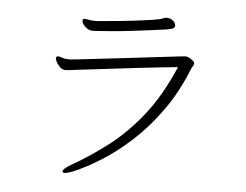

<svg xmlns="http://www.w3.org/2000/svg" viewBox="-52 -765 1103 861"><g transform="rotate(5 500.0 -334.5)"><path d="M337 -614Q320 -614 304.5 -628.5Q289 -643 289 -656Q289 -662 293 -663Q294 -664 298 -664Q306 -664 317.5 -661.5Q329 -659 344 -659H352Q360 -660 386.5 -662Q413 -664 448.5 -667.5Q484 -671 521.5 -675.5Q559 -680 590 -684.5Q621 -689 637 -693Q644 -695 648 -697Q652 -699 658 -700Q661 -701 666 -701Q680 -701 691 -692.5Q702 -684 704 -675Q704 -674 704.5 -672.5Q705 -671 705 -669Q705 -659 695.5 -655.5Q686 -652 669 -649Q641 -645 599 -639.5Q557 -634 510.5 -628.5Q464 -623 421 -619.5Q378 -616 347 -614ZM249 -477Q254 -477 283.5 -480.5Q313 -484 358.5 -489Q404 -494 457.5 -500.5Q511 -507 564 -513Q617 -519 661.5 -524.5Q706 -530 733.5 -533Q761 -536 763 -536Q772 -536 782 -530.5Q792 -525 798 -519Q805 -513 805 -508Q805 -503 801 -496.5Q797 -490 793 -482Q751 -376 691 -292Q631 -208 563.5 -146.5Q496 -85 429.5 -43.5Q363 -2 308 21Q305 22 302.5 23Q300 24 298 25Q288 28 281 30Q274 32 269 32Q259 32 259 26Q259 14 294 -6Q378 -54 457.5 -115Q537 -176 607.5 -265Q678 -354 734 -485Q702 -482 656 -477Q610 -472 557 -466Q504 -460 452 -453.5Q400 -447 356 -442Q312 -437 283.5 -433.5Q255 -430 249 -429Q243 -428 238.5 -428Q234 -428 230 -428Q219 -428 208.5 -437.5Q198 -447 191.5 -458.5Q185 -470 185 -477Q185 -485 193 -486H195Q203 -486 213.5 -481.5Q224 -477 245 -477Z"/></g></svg>

Font: Moon Stars Kai HW Light
Style: Regular
Weight: 300
Designer: GuiWonder
Version: Version 1.101